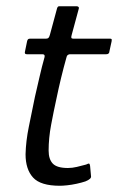

<svg xmlns="http://www.w3.org/2000/svg" viewBox="-20 -596 378 616"><path d="M172 0Q110 0 86 -26.5Q62 -53 62 -101Q63 -143 72.5 -189.5Q82 -236 92 -285Q100 -319 107 -350Q114 -381 123 -413Q125 -422 116 -422H66Q62 -422 60.5 -424Q59 -426 60 -430L67 -464Q68 -468 70 -470Q72 -472 77 -472H128Q133 -472 135.5 -474.5Q138 -477 140 -484L163 -569Q165 -576 170 -576H226Q229 -576 231.5 -574Q234 -572 233 -569L210 -484Q208 -477 209 -474.5Q210 -472 215 -472H332Q337 -472 338 -470.5Q339 -469 338 -463L331 -431Q331 -427 328.5 -424.5Q326 -422 321 -422H204Q201 -422 197.5 -419.5Q194 -417 193 -411Q184 -379 176 -346Q168 -313 161 -279Q152 -238 144 -195.5Q136 -153 136 -113Q136 -85 149.5 -71Q163 -57 198 -57Q212 -57 226.5 -60.5Q241 -64 256 -68Q264 -72 266 -71Q268 -70 269 -64L272 -31Q274 -22 254 -14Q242 -10 226 -6.5Q210 -3 195.5 -1.5Q181 0 172 0Z"/></svg>

Font: Glory
Style: Italic
Weight: 400
Italic angle: -12°
Designer: Robert Leuschke
Foundry: Robert Leuschke
Version: Version 1.011